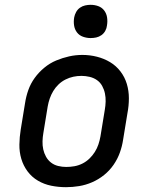

<svg xmlns="http://www.w3.org/2000/svg" viewBox="-20 -769 640 797"><path d="M254 8Q223 8 193 2Q163 -4 137.5 -19Q112 -34 94.5 -57.5Q77 -81 68.5 -109.5Q60 -138 60.5 -169Q61 -200 66 -231L84 -341Q88 -368 97.5 -395Q107 -422 124 -445.5Q141 -469 164 -488Q187 -507 213.5 -518Q240 -529 267 -535Q294 -541 322 -541Q353 -541 382.5 -533.5Q412 -526 437 -511Q462 -496 480 -472.5Q498 -449 506.5 -420.5Q515 -392 515 -361Q515 -330 509 -299L491 -189Q487 -162 477.5 -135.5Q468 -109 451.5 -85Q435 -61 412 -42.5Q389 -24 362.5 -12.5Q336 -1 308.5 3.5Q281 8 254 8ZM255 -76Q272 -76 289 -79Q306 -82 322 -90Q338 -98 351 -110.5Q364 -123 373.5 -138Q383 -153 388.5 -169.5Q394 -186 397 -203L415 -313Q418 -330 418.5 -347.5Q419 -365 415.5 -381.5Q412 -398 404 -412.5Q396 -427 382.5 -436.5Q369 -446 352 -450Q335 -454 318 -454Q301 -454 284.5 -450.5Q268 -447 252 -439Q236 -431 223 -418.5Q210 -406 201 -391Q192 -376 186.5 -360Q181 -344 178 -327L160 -217Q157 -200 156.5 -182.5Q156 -165 159.5 -149Q163 -133 171 -118.5Q179 -104 192 -94Q205 -84 221.5 -80Q238 -76 255 -76Q255 -76 255 -76Q255 -76 255 -76ZM356 -611Q340 -611 324.5 -616.5Q309 -622 299.5 -634.5Q290 -647 287.5 -663.5Q285 -680 288 -697Q290 -708 296 -719Q302 -730 312 -737Q322 -744 333.5 -746.5Q345 -749 356 -749Q373 -749 388 -743.5Q403 -738 412.5 -725.5Q422 -713 424.5 -696.5Q427 -680 424 -663Q423 -652 417 -641Q411 -630 401 -623Q391 -616 379.5 -613.5Q368 -611 356 -611Z"/></svg>

Font: Iosevka Slab MdExObl
Style: Regular
Weight: 500
Width: 7
Italic angle: -9°
Monospace: yes
Designer: Belleve Invis
Foundry: Belleve Invis
Version: Version 11.1.1; ttfautohint (v1.8.3)